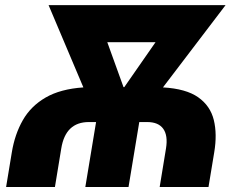

<svg xmlns="http://www.w3.org/2000/svg" viewBox="-20 -748 949 768"><path d="M4.4 0 27.3 -138.7Q39.1 -210.9 71.3 -267.3Q103.5 -323.7 162.6 -357.9Q221.7 -392.1 313.5 -398.4L174.3 -727.5H882.3L631.8 -398.4Q724.1 -393.1 772.7 -358.9Q821.3 -324.7 835.2 -268.1Q849.1 -211.4 836.9 -138.7L814 0H618.7L644 -154.3Q652.3 -205.6 633.1 -232.7Q613.8 -259.8 568.8 -259.8H537.1L494.1 0H321.3L364.3 -259.8H335.4Q242.2 -259.8 225.1 -154.3L199.7 0ZM474.1 -399.4H477.1L602.1 -579.1H409.2Z"/></svg>

Font: Inter Black
Style: Italic
Weight: 900
Italic angle: -9.39999°
Designer: Rasmus Andersson
Foundry: rsms
Version: Version 4.000;git-a52131595